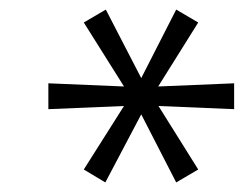

<svg xmlns="http://www.w3.org/2000/svg" viewBox="-20 -734 509 401"><path d="M200 -353 155 -380 243 -519 248 -513 81 -506V-560L248 -553L243 -547L155 -687L201 -714L277 -567H273L348 -714L394 -687L307 -548L301 -553L469 -560V-506L302 -513L307 -519L394 -380L348 -353L273 -499H277Z"/></svg>

Font: Nunito Sans 10pt Light
Style: Italic
Weight: 300
Italic angle: -9°
Designer: Vernon Adams
Foundry: Vernon Adams
Version: Version 3.101;gftools[0.9.27]